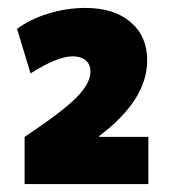

<svg xmlns="http://www.w3.org/2000/svg" viewBox="-20 -756 440 484"><path d="M208 -575Q208 -594 196 -604Q184 -614 163 -614Q125 -614 57 -571L23 -683Q54 -707 101 -721.5Q148 -736 195 -736Q267 -736 309 -700.5Q351 -665 351 -604Q351 -504 230 -413V-411H354V-292H42V-411Q134 -472 171 -508.5Q208 -545 208 -575Z"/></svg>

Font: Enso Black
Style: Regular
Weight: 900
Designer: Coji Morishita
Foundry: UNDERFOREST DESIGN
Version: Version 1.000